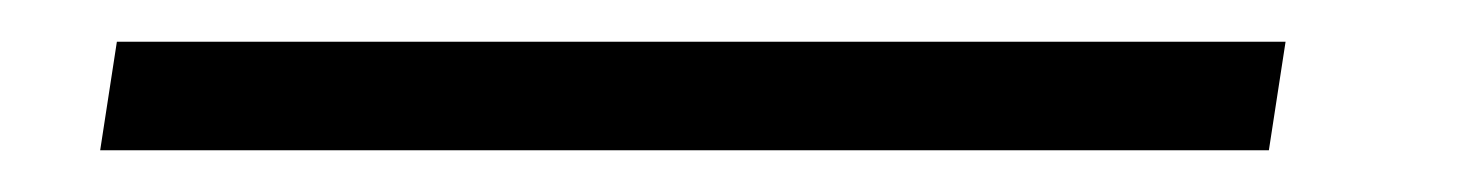

<svg xmlns="http://www.w3.org/2000/svg" viewBox="-20 100 711 92"><path d="M36 120 28 172H588L596 120Z"/></svg>

Font: Charger Sport
Style: ExLitObl
Weight: 200
Designer: Jasper
Foundry: Cannot Into Space Fonts
Version: Version 1.1